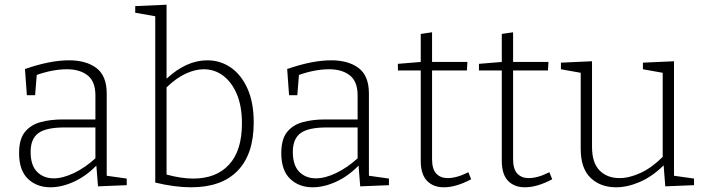

<svg xmlns="http://www.w3.org/2000/svg" viewBox="-20 -788 2994 815"><path d="M396 3 389 -85Q345 -40 293.5 -16.5Q242 7 194 7Q136 7 98.5 -29Q61 -65 61 -138Q61 -197 85.5 -227.5Q110 -258 152 -269.5Q194 -281 247 -281H385V-383Q385 -442 352 -468Q319 -494 264 -494Q205 -494 136 -470L129 -384H94L86 -495Q192 -532 273 -532Q346 -532 389.5 -499Q433 -466 433 -391V-42L518 -30V-2ZM110 -143Q110 -86 137.5 -58.5Q165 -31 208 -31Q247 -31 294 -53.5Q341 -76 385 -116V-247H254Q176 -247 143 -223Q110 -199 110 -143Z M791 7Q722 7 639 -13V-719L554 -734V-762L687 -768V-454Q771 -532 860 -532Q915 -532 959.5 -501.5Q1004 -471 1030.5 -412Q1057 -353 1057 -268Q1057 -134 989 -63.5Q921 7 791 7ZM800 -30Q898 -30 952.5 -89.5Q1007 -149 1007 -264Q1007 -337 985.5 -388Q964 -439 927.5 -466.5Q891 -494 845 -494Q808 -494 767.5 -475Q727 -456 687 -417V-47Q750 -30 800 -30Z M1509 3 1502 -85Q1458 -40 1406.5 -16.5Q1355 7 1307 7Q1249 7 1211.5 -29Q1174 -65 1174 -138Q1174 -197 1198.5 -227.5Q1223 -258 1265 -269.5Q1307 -281 1360 -281H1498V-383Q1498 -442 1465 -468Q1432 -494 1377 -494Q1318 -494 1249 -470L1242 -384H1207L1199 -495Q1305 -532 1386 -532Q1459 -532 1502.5 -499Q1546 -466 1546 -391V-42L1631 -30V-2ZM1223 -143Q1223 -86 1250.5 -58.5Q1278 -31 1321 -31Q1360 -31 1407 -53.5Q1454 -76 1498 -116V-247H1367Q1289 -247 1256 -223Q1223 -199 1223 -143Z M1864 7Q1819 7 1792.5 -20.5Q1766 -48 1766 -105V-489H1669V-517L1766 -525V-644L1814 -651V-525H1964L1962 -489H1814V-112Q1814 -70 1832 -51Q1850 -32 1880 -32Q1919 -32 1968 -57L1980 -27Q1916 7 1864 7Z M2208 7Q2163 7 2136.5 -20.5Q2110 -48 2110 -105V-489H2013V-517L2110 -525V-644L2158 -651V-525H2308L2306 -489H2158V-112Q2158 -70 2176 -51Q2194 -32 2224 -32Q2263 -32 2312 -57L2324 -27Q2260 7 2208 7Z M2595 7Q2529 7 2487 -33Q2445 -73 2445 -156V-479L2361 -494V-522L2493 -528V-165Q2493 -97 2525 -64.5Q2557 -32 2610 -32Q2651 -32 2699 -54Q2747 -76 2793 -122V-479L2709 -494V-522L2841 -528V-42L2926 -30V-2L2804 3L2797 -86Q2748 -38 2695.5 -15.5Q2643 7 2595 7Z"/></svg>

Font: Bitter Light
Style: Regular
Weight: 300
Designer: Sol Matas, and Bitter project Authors
Foundry: Sol Matas
Version: Version 2.001